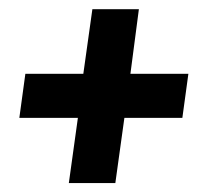

<svg xmlns="http://www.w3.org/2000/svg" viewBox="-20 -491 451 424"><path d="M268 -328H396L382.7 -230.7H254.7L234.7 -86.7H132L152 -230.7H22.7L36 -328H164L184 -470.7H286.7Z"/></svg>

Font: Timmana
Style: Regular
Weight: 400
Designer: Appaji Ambarisha Darbha
Foundry: Andhrapradesh Society for Knowledge Networks
Version: Version 1.0.4; ttfautohint (v1.2.42-39fb)